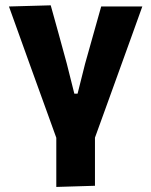

<svg xmlns="http://www.w3.org/2000/svg" viewBox="-20 -524 583 740"><path d="M197 196.5V7Q179.5 -41 161.8 -90.5Q144 -140 126.5 -188L94.5 -276.5Q75 -331.5 54.5 -387.8Q34 -444 14.5 -499L175.5 -503.5Q191.5 -446.5 206.8 -390.8Q222 -335 237.5 -278.5L266.5 -163H279L308 -278.5Q340.5 -395 370 -499H528.5Q508.5 -443 488.2 -386.8Q468 -330.5 448 -275.5L415.5 -185.5Q398 -137 380.8 -89.5Q363.5 -42 346 6.5V192Z"/></svg>

Font: Commissioner
Style: Bold
Weight: 700
Designer: Kostas Bartsokas
Foundry: Kostas Bartsokas
Version: Version 1.000; ttfautohint (v1.8.3)